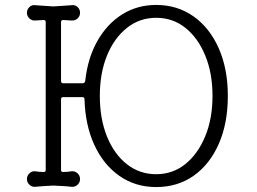

<svg xmlns="http://www.w3.org/2000/svg" viewBox="-20 -745 1040 777"><path d="M612 12Q528 12 463.5 -33Q399 -78 362 -158Q325 -238 322 -343Q322 -352 313 -352H236Q227 -352 227 -343V-57Q227 -48 236 -49Q255 -49 270 -52Q284 -53 294 -43.5Q304 -34 304 -20Q304 -7 294 2.5Q284 12 270 11Q254 9 234.5 8Q215 7 196 6Q177 7 158 8Q139 9 122 11Q109 12 99 2.5Q89 -7 89 -20Q89 -34 99 -43.5Q109 -53 122 -52Q137 -49 156 -49H158Q165 -49 165 -57V-656Q165 -664 156 -664L122 -662Q109 -661 99 -670.5Q89 -680 89 -693Q89 -707 99 -716.5Q109 -726 122 -724Q139 -723 158 -721.5Q177 -720 196 -719Q215 -720 234.5 -721.5Q254 -723 270 -724Q284 -726 294 -716.5Q304 -707 304 -693Q304 -680 294 -670.5Q284 -661 270 -662L236 -664Q227 -664 227 -656V-417Q227 -408 236 -408H315Q323 -408 325 -418Q335 -510 374 -579Q413 -648 474 -686.5Q535 -725 612 -725Q698 -725 763.5 -678.5Q829 -632 865.5 -549Q902 -466 902 -357Q902 -246 865.5 -163Q829 -80 764 -34Q699 12 612 12ZM612 -40Q679 -40 730 -81Q781 -122 810.5 -193.5Q840 -265 840 -357Q840 -449 810.5 -520.5Q781 -592 730 -632.5Q679 -673 612 -673Q545 -673 493.5 -632Q442 -591 413 -520Q384 -449 384 -357Q384 -264 413 -192.5Q442 -121 493.5 -80.5Q545 -40 612 -40Z"/></svg>

Font: Kiwi Maru Light
Style: Regular
Weight: 300
Designer: Hiroki-Chan
Version: Version 1.100